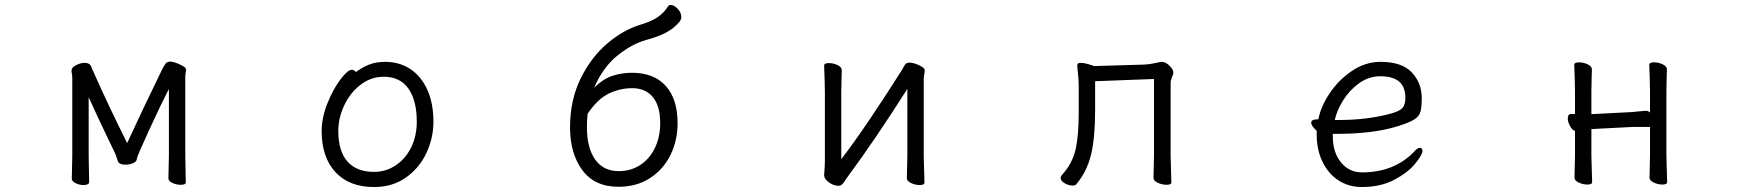

<svg xmlns="http://www.w3.org/2000/svg" viewBox="-20 -735 7040 773"><path d="M531 -96Q531 -85 516.5 -78.5Q502 -72 484 -72Q473 -72 465 -75.5Q457 -79 455 -85Q445 -115 442 -121L420 -166Q371 -268 337 -344V-106L339 -1Q339 4 332.5 7Q326 10 317 10Q300 10 284.5 2.5Q269 -5 269 -16L271 -106V-422Q271 -430 269.5 -437Q268 -444 268 -450L269 -456Q271 -465 288 -473.5Q305 -482 321 -482Q331 -482 338 -478Q345 -474 348 -465Q351 -456 353 -453Q413 -317 492 -159Q553 -292 633 -456Q640 -470 646.5 -478.5Q653 -487 665 -487Q679 -487 704 -475.5Q729 -464 729 -456Q729 -449 727.5 -441.5Q726 -434 726 -425V-106L728 -1Q728 9 708 9Q690 9 674 1.5Q658 -6 658 -18L660 -106V-377Q629 -317 580 -210.5Q531 -104 531 -96Z M1531 -486Q1588 -486 1632 -457Q1676 -428 1700.5 -373.5Q1725 -319 1725 -245Q1725 -179 1696.5 -118.5Q1668 -58 1614 -20Q1560 18 1486 18Q1386 18 1330.5 -42Q1275 -102 1275 -207Q1275 -261 1298 -318.5Q1321 -376 1350.5 -415Q1380 -454 1396 -454Q1406 -454 1413 -445Q1437 -463 1465 -474.5Q1493 -486 1531 -486ZM1486 -43Q1534 -43 1573.5 -69.5Q1613 -96 1635.5 -142Q1658 -188 1658 -245Q1658 -330 1624.5 -378Q1591 -426 1525 -426Q1474 -426 1432 -394Q1390 -362 1366 -311Q1342 -260 1342 -208Q1342 -126 1379 -84.5Q1416 -43 1486 -43Z M2524 -442Q2613 -442 2660.5 -389Q2708 -336 2708 -239Q2708 -170 2679.5 -111.5Q2651 -53 2597 -18Q2543 17 2470 17Q2374 17 2324.5 -50Q2275 -117 2275 -222Q2275 -332 2317.5 -418.5Q2360 -505 2425.5 -560.5Q2491 -616 2563 -637Q2603 -649 2628.5 -666.5Q2654 -684 2669 -709Q2672 -715 2680 -715Q2694 -715 2708.5 -699.5Q2723 -684 2723 -667Q2723 -658 2717 -649Q2696 -623 2664.5 -605.5Q2633 -588 2581 -574Q2524 -558 2466 -511.5Q2408 -465 2372 -382Q2409 -418 2446.5 -430Q2484 -442 2524 -442ZM2471 -46Q2520 -46 2558 -71Q2596 -96 2617 -140Q2638 -184 2638 -239Q2638 -308 2608.5 -344Q2579 -380 2525 -380Q2477 -380 2431.5 -358.5Q2386 -337 2346 -277Q2343 -255 2343 -222Q2343 -140 2376 -93Q2409 -46 2471 -46Z M3394 -25Q3389 -19 3382.5 -8.5Q3376 2 3370 7.5Q3364 13 3356 13Q3336 13 3317 -1Q3298 -15 3298 -29V-31Q3301 -67 3301 -86V-364L3300 -413L3298 -471Q3298 -481 3317 -481Q3335 -481 3352 -473Q3369 -465 3369 -453Q3369 -432 3368 -417L3367 -364V-94Q3463 -219 3613 -456Q3615 -460 3619 -467.5Q3623 -475 3628 -479Q3633 -483 3641 -483Q3657 -483 3680 -472.5Q3703 -462 3703 -452Q3703 -446 3701 -435.5Q3699 -425 3699 -415V-106L3700 -68L3702 0Q3702 10 3683 10Q3665 10 3648 2Q3631 -6 3631 -18L3633 -106V-377Q3502 -171 3394 -25Z M4389 -408V-291Q4389 -180 4372.5 -112Q4356 -44 4313 7Q4309 12 4298 12Q4282 12 4266 2.5Q4250 -7 4250 -19Q4250 -23 4255 -30Q4297 -76 4310 -132Q4323 -188 4323 -281V-387Q4323 -418 4319 -448L4317 -469Q4317 -474 4319 -478Q4322 -482 4331 -482Q4343 -482 4360.5 -477Q4378 -472 4385 -469L4587 -475Q4610 -476 4635 -482Q4653 -486 4657 -486Q4672 -486 4688 -471Q4704 -456 4704 -442Q4704 -437 4698.5 -424Q4693 -411 4693 -402V-107L4694 -69L4696 -1Q4696 9 4677 9Q4659 9 4641.5 1Q4624 -7 4624 -19L4626 -107V-417Z M5463 -41Q5594 -41 5674 -125Q5686 -140 5697 -140Q5701 -140 5704 -136.5Q5707 -133 5707 -128Q5707 -112 5677.5 -76Q5648 -40 5593 -11Q5538 18 5463 18Q5411 18 5370 -8Q5329 -34 5305 -82.5Q5281 -131 5281 -195V-209Q5272 -216 5265.5 -225Q5259 -234 5259 -241Q5259 -247 5264 -250.5Q5269 -254 5278 -254L5288 -255Q5297 -305 5333 -359Q5369 -413 5423 -449.5Q5477 -486 5538 -486Q5624 -486 5664 -443.5Q5704 -401 5704 -340Q5704 -302 5698.5 -284Q5693 -266 5673 -253.5Q5653 -241 5608 -227Q5510 -196 5359 -196H5346V-186Q5346 -121 5379 -81Q5412 -41 5463 -41ZM5374 -252Q5486 -252 5581 -278Q5616 -288 5627 -301Q5638 -314 5638 -341Q5638 -385 5613 -406.5Q5588 -428 5537 -428Q5491 -428 5452 -400Q5413 -372 5387.5 -331Q5362 -290 5354 -252Z M6554 -224 6400 -216 6387 -215V-108L6388 -70L6390 -2Q6390 8 6371 8Q6353 8 6336 0Q6319 -8 6319 -20L6321 -108V-208Q6310 -211 6301 -227.5Q6292 -244 6292 -258Q6292 -276 6305 -276H6321V-367L6320 -416L6318 -474Q6318 -484 6337 -484Q6355 -484 6372 -476Q6389 -468 6389 -456Q6389 -435 6388 -420L6387 -367V-275Q6391 -276 6399 -276L6553 -284Q6555 -284 6582 -287Q6602 -289 6607 -289Q6616 -289 6623 -282V-367L6622 -416L6620 -474Q6620 -484 6639 -484Q6657 -484 6674 -476Q6691 -468 6691 -456Q6691 -435 6690 -420L6689 -367V-108L6690 -70L6692 -2Q6692 8 6673 8Q6655 8 6638 0Q6621 -8 6621 -20L6623 -108V-224Z"/></svg>

Font: Iansui 0.93
Style: Regular
Weight: 400
Designer: But Ko / Fontworks Inc.
Foundry: zi-hi.com / Fontworks Inc.
Version: Version 0.931